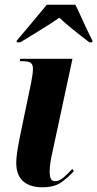

<svg xmlns="http://www.w3.org/2000/svg" viewBox="-20 -786 413 816"><path d="M160 10Q107 10 78 -16Q49 -42 49 -95Q49 -110 52.5 -136Q56 -162 65 -207L112 -433Q115 -450 117.5 -465Q120 -480 120 -494Q120 -511 111 -518.5Q102 -526 73 -526H64L66 -536H288L204 -145Q197 -115 194 -94Q191 -73 191 -55Q191 -39 195.5 -27.5Q200 -16 215 -16Q232 -16 251.5 -33Q271 -50 287 -68L294 -59Q269 -31 239.5 -10.5Q210 10 160 10ZM51 -613Q81 -648 115 -689Q149 -730 179 -766H300Q310 -747 323.5 -717Q337 -687 350.5 -658.5Q364 -630 373 -613L372 -606H360Q319 -637 286.5 -663.5Q254 -690 232 -711Q213 -697 184.5 -679Q156 -661 125 -642Q94 -623 66 -606H51Z"/></svg>

Font: Noto Serif Display ExtraCondensed ExtraBold
Style: Italic
Weight: 800
Width: 2
Italic angle: -12°
Designer: Monotype Design Team
Foundry: Monotype Imaging Inc.
Version: Version 2.009